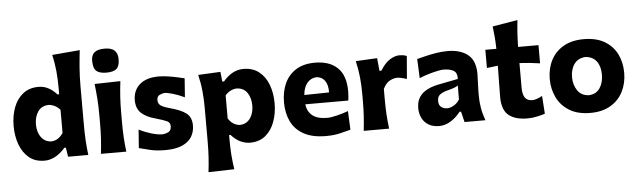

<svg xmlns="http://www.w3.org/2000/svg" viewBox="-58 -1076 5089 1534"><g transform="rotate(-5 2486.0 -309.5)"><path d="M262.2 15.1Q186 15.1 136.7 -26.4Q87.4 -67.9 63.2 -135.5Q39.1 -203.1 39.1 -281.2Q39.1 -364.7 64.7 -431.6Q90.3 -498.5 140.4 -537.6Q190.4 -576.7 264.2 -576.7Q307.6 -576.7 344.7 -556.4Q381.8 -536.1 409.7 -503.4H423.8V-554.2Q423.8 -622.6 417.7 -688.5Q411.6 -754.4 396 -821.3L618.2 -840.3Q610.4 -773.9 604.7 -702.9Q599.1 -631.8 599.1 -554.2V-242.2Q599.1 -172.9 602.5 -116.2Q606 -59.6 613.3 0H451.2L439.9 -73.7H427.7Q350.1 15.1 262.2 15.1ZM329.6 -133.3Q386.7 -136.7 423.8 -193.4V-378.4Q404.3 -401.4 379.4 -413.3Q354.5 -425.3 330.1 -425.8Q273.9 -423.3 245.8 -381.3Q217.8 -339.4 217.8 -279.8Q217.8 -242.2 230 -209.5Q242.2 -176.8 266.8 -156Q291.5 -135.3 329.6 -133.3Z M714.8 0Q721.7 -59.6 725.3 -116.2Q729 -172.9 729 -242.2V-298.3Q729 -382.3 724.6 -441.4Q720.2 -500.5 712.9 -560.5L919.9 -565.4Q912.6 -504.9 908.4 -444.6Q904.3 -384.3 904.3 -298.3V-242.2Q904.3 -172.9 907.5 -116.2Q910.6 -59.6 918.5 0ZM814.9 -642.6Q759.3 -642.6 734.4 -665Q709.5 -687.5 709.5 -748Q709.5 -791 734.6 -813Q759.8 -835 816.4 -835Q872.1 -835 896.7 -811Q921.4 -787.1 921.4 -741.7Q921.4 -685.5 896.5 -664.1Q871.6 -642.6 814.9 -642.6Z M1229 15.1Q1159.2 15.1 1107.2 2.2Q1055.2 -10.7 1020.5 -19.5L1031.2 -166.5Q1076.7 -144 1127.7 -128.4Q1178.7 -112.8 1217.3 -112.8Q1246.6 -114.7 1268.1 -126.7Q1289.6 -138.7 1289.6 -172.9Q1289.6 -200.2 1264.4 -212.6Q1239.3 -225.1 1174.8 -243.2Q1098.1 -263.7 1059.8 -300.8Q1021.5 -337.9 1021.5 -402.8Q1021.5 -481.9 1075.2 -528.8Q1128.9 -575.7 1227.5 -575.7Q1262.2 -575.7 1301.3 -569.8Q1340.3 -564 1375.7 -556.2Q1411.1 -548.3 1433.6 -543L1422.4 -391.6Q1370.6 -416 1327.4 -428.2Q1284.2 -440.4 1263.2 -440.4Q1243.7 -438.5 1222.7 -428.5Q1201.7 -418.5 1201.7 -387.2Q1201.7 -361.3 1220.7 -346.2Q1239.7 -331.1 1291 -316.9Q1383.8 -292.5 1425.3 -260Q1466.8 -227.5 1466.8 -162.1Q1466.8 -110.8 1442.1 -70.8Q1417.5 -30.8 1365.2 -7.8Q1313 15.1 1229 15.1Z M1558.1 220.7Q1565.4 161.1 1569.1 101.8Q1572.8 42.5 1572.8 -26.9V-298.3Q1572.8 -362.3 1566.4 -427.7Q1560.1 -493.2 1543.9 -560.5L1722.7 -569.3L1731 -490.7H1745.1Q1776.9 -529.8 1818.1 -553.2Q1859.4 -576.7 1907.2 -576.7Q1981.4 -576.7 2031.5 -537.6Q2081.5 -498.5 2106.9 -431.6Q2132.3 -364.7 2132.3 -281.2Q2132.3 -203.1 2108.2 -135.5Q2084 -67.9 2034.7 -26.4Q1985.4 15.1 1908.7 15.1Q1871.1 15.1 1832 -3.4Q1793 -22 1759.3 -60.5H1748V-17.6Q1748 44.9 1752.2 100.3Q1756.3 155.8 1765.6 215.3ZM1842.3 -133.3Q1880.4 -135.3 1904.8 -156Q1929.2 -176.8 1941.2 -209.5Q1953.1 -242.2 1953.1 -279.8Q1953.1 -339.4 1925.3 -381.3Q1897.5 -423.3 1840.8 -425.8Q1816.4 -425.3 1792 -413.3Q1767.6 -401.4 1748 -378.4V-193.4Q1784.2 -136.7 1842.3 -133.3Z M2520 15.1Q2410.6 15.1 2341.6 -22.9Q2272.5 -61 2240 -127.9Q2207.5 -194.8 2207.5 -281.7Q2207.5 -368.2 2238 -434.6Q2268.6 -501 2329.3 -538.8Q2390.1 -576.7 2480.5 -576.7Q2596.7 -576.7 2661.4 -515.1Q2726.1 -453.6 2726.1 -327.1Q2726.1 -304.7 2724.6 -286.9Q2723.1 -269 2720.7 -252H2375.5Q2382.8 -193.4 2423.1 -161.1Q2463.4 -128.9 2542 -128.9Q2571.8 -128.9 2620.1 -140.9Q2668.5 -152.8 2710.4 -168.5L2717.3 -18.6Q2682.1 -9.3 2633.1 2.9Q2584 15.1 2520 15.1ZM2573.2 -330.1Q2574.7 -391.1 2550.3 -424.6Q2525.9 -458 2482.4 -460Q2437.5 -457.5 2408.4 -422.6Q2379.4 -387.7 2374.5 -326.7Z M2822.3 0Q2829.1 -59.6 2832.8 -116.2Q2836.4 -172.9 2836.4 -242.2V-298.3Q2836.4 -362.3 2830.1 -427.7Q2823.7 -493.2 2807.6 -560.5L2979.5 -569.3L2989.7 -466.3H3004.4Q3042 -527.3 3082.5 -552Q3123 -576.7 3158.7 -576.7Q3171.4 -576.7 3187.3 -574.5Q3203.1 -572.3 3217.3 -565.9L3202.1 -382.8Q3182.6 -389.6 3160.9 -394.5Q3139.2 -399.4 3124.5 -399.4Q3099.1 -399.4 3067.1 -383.5Q3035.2 -367.7 3011.7 -319.8V-232.9Q3011.7 -170.4 3015.1 -115Q3018.6 -59.6 3025.9 0Z M3427.2 14.2Q3375.5 14.2 3341.1 -7.1Q3306.6 -28.3 3289.3 -63.7Q3272 -99.1 3272 -141.6Q3272 -189.5 3289.6 -220.9Q3307.1 -252.4 3334.5 -271.5Q3361.8 -290.5 3391.6 -300.8Q3421.4 -311 3445.8 -315.9L3607.4 -347.7Q3609.9 -397 3580.3 -414.6Q3550.8 -432.1 3496.6 -432.1Q3482.9 -432.1 3450.9 -425.5Q3418.9 -418.9 3379.9 -407.5Q3340.8 -396 3304.7 -380.4L3297.9 -534.7Q3325.2 -541.5 3365.5 -551.5Q3405.8 -561.5 3452.4 -569.1Q3499 -576.7 3544.9 -576.7Q3647 -576.7 3707 -529.1Q3767.1 -481.4 3767.1 -374.5Q3767.1 -347.2 3764.9 -307.9Q3762.7 -268.6 3762.7 -237.8V-192.9Q3762.7 -149.9 3770.8 -101.8Q3778.8 -53.7 3798.3 0H3630.9L3610.4 -85H3597.7Q3569.8 -46.4 3523.9 -16.1Q3478 14.2 3427.2 14.2ZM3503.9 -121.6Q3526.9 -121.6 3555.4 -137.7Q3584 -153.8 3602.1 -183.6L3602.5 -295.9Q3592.8 -288.6 3575 -281Q3557.1 -273.4 3512.2 -262.2Q3482.4 -254.9 3458.7 -238.5Q3435.1 -222.2 3435.1 -186.5Q3435.1 -151.9 3455.3 -136.7Q3475.6 -121.6 3503.9 -121.6Z M4135.7 15.1Q4036.1 15.1 3983.9 -28.1Q3931.6 -71.3 3931.6 -174.3Q3931.6 -232.4 3933.1 -293.7Q3934.6 -355 3935.1 -425.3L3846.7 -414.6V-560.5H3935.1Q3934.1 -609.4 3930.7 -652.3Q3927.2 -695.3 3921.4 -741.2L4123 -774.9Q4116.7 -718.8 4113.5 -669.4Q4110.4 -620.1 4109.4 -560.5H4272.9V-414.6Q4231.9 -420.9 4190.7 -425Q4149.4 -429.2 4108.9 -431.2V-230Q4108.9 -179.7 4127.4 -153.3Q4146 -127 4186 -127Q4201.7 -127 4223.9 -134.5Q4246.1 -142.1 4266.1 -153.8L4275.9 -10.3Q4253.4 -2.4 4213.4 6.3Q4173.3 15.1 4135.7 15.1Z M4640.1 15.1Q4537.1 15.1 4470.2 -26.6Q4403.3 -68.4 4371.1 -136Q4338.9 -203.6 4338.9 -281.7Q4338.9 -365.7 4372.8 -432.4Q4406.7 -499 4473.1 -537.8Q4539.6 -576.7 4636.7 -576.7Q4736.8 -576.7 4803.2 -537.4Q4869.6 -498 4902.8 -431.4Q4936 -364.7 4936 -281.7Q4936 -197.3 4901.6 -129.9Q4867.2 -62.5 4801 -23.7Q4734.9 15.1 4640.1 15.1ZM4639.2 -127Q4698.7 -129.9 4728 -174.1Q4757.3 -218.3 4757.3 -281.7Q4757.3 -348.6 4727.1 -388.7Q4696.8 -428.7 4639.2 -433.6Q4579.6 -430.2 4548.6 -388.2Q4517.6 -346.2 4517.6 -281.7Q4517.6 -220.2 4548.3 -175Q4579.1 -129.9 4639.2 -127Z"/></g></svg>

Font: Pinar DS2-Bold
Style: Regular
Weight: 700
Designer: Amin Abedi
Version: Version 2.000